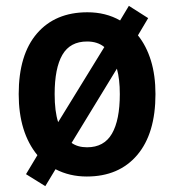

<svg xmlns="http://www.w3.org/2000/svg" viewBox="-20 -594 597 657"><path d="M512 -272Q512 -137 449.5 -63.5Q387 10 277 10Q218 10 170 -15L135 43L69 2L108 -63Q44 -141 44 -272Q44 -407 106.5 -479.5Q169 -552 279 -552Q342 -552 391 -524L421 -574L487 -532L452 -473Q481 -437 496.5 -386.5Q512 -336 512 -272ZM167 -272Q167 -213 179 -176L337 -433Q314 -452 278 -452Q220 -452 193.5 -406.5Q167 -361 167 -272ZM390 -272Q390 -298 387.5 -319.5Q385 -341 380 -359L225 -105Q246 -90 278 -90Q336 -90 363 -136.5Q390 -183 390 -272Z"/></svg>

Font: Noto Sans Sinhala UI SemiCondensed SemiBold
Style: Regular
Weight: 600
Width: 4
Designer: Jelle Bosma - Monotype Design Team
Foundry: Monotype Imaging Inc.
Version: Version 2.006; ttfautohint (v1.8.4.7-5d5b)